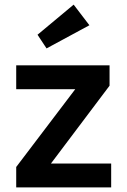

<svg xmlns="http://www.w3.org/2000/svg" viewBox="-20 -809 547 829"><path d="M50 0V-88L305 -424H50V-527H453V-439L200 -103H460V0ZM181 -600 142 -659 298 -789 366 -700Z"/></svg>

Font: Mach Medium
Style: Regular
Weight: 500
Version: Version 1.002